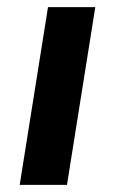

<svg xmlns="http://www.w3.org/2000/svg" viewBox="-20 -516 321 536"><path d="M35 0 114 -496H246L167 0Z"/></svg>

Font: Nunito Sans 9pt
Style: Bold Italic
Weight: 700
Italic angle: -9°
Version: Version 3.101;gftools[0.9.27]